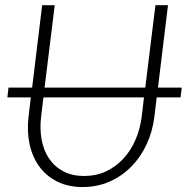

<svg xmlns="http://www.w3.org/2000/svg" viewBox="-20 -728 736 756"><path d="M106.5 -383 146 -707.5H195.5L155.5 -383H552L592 -707.5H641.5L602 -383H695.5L691 -344.5H597L588 -269.5Q581 -211 557.5 -160.2Q534 -109.5 497 -72Q460 -34.5 411.5 -13Q363 8.5 305.5 8.5Q248.5 8.5 205.5 -13Q162.5 -34.5 135 -72Q107.5 -109.5 96.5 -160.2Q85.5 -211 92.5 -269.5L101.5 -344.5H9L13.5 -383ZM311.5 -35Q358 -35 396.8 -53Q435.5 -71 465 -102.5Q494.5 -134 513.2 -177Q532 -220 538 -269.5L547 -344.5H151L142 -270Q136 -220.5 144 -177.5Q152 -134.5 173.8 -102.8Q195.5 -71 230.2 -53Q265 -35 311.5 -35Z"/></svg>

Font: Lato Light
Style: Italic
Weight: 300
Italic angle: -7°
Designer: Lukasz Dziedzic
Foundry: tyPoland Lukasz Dziedzic
Version: Version 2.007; 2014-02-27